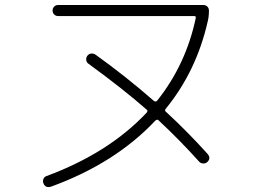

<svg xmlns="http://www.w3.org/2000/svg" viewBox="-20 -727 1040 765"><path d="M183.6 16.6Q161.1 23.4 153.3 3.9Q149.4 -3.9 152.8 -13.2Q156.2 -22.5 165 -25.4Q413.1 -117.2 564.5 -278.3Q570.3 -286.1 564.5 -290Q473.6 -370.1 333 -472.7Q325.2 -477.5 323.7 -487.3Q322.3 -497.1 328.1 -504.9Q334 -512.7 343.3 -513.7Q352.5 -514.6 361.3 -508.8Q482.4 -421.9 592.8 -325.2Q600.6 -319.3 606.4 -326.2Q720.7 -469.7 759.8 -654.3Q761.7 -663.1 753.9 -663.1H210.9Q202.1 -663.1 195.8 -669.4Q189.5 -675.8 189.5 -685.1Q189.5 -694.3 195.8 -700.7Q202.1 -707 210.9 -707H791Q799.8 -707 806.2 -700.7Q812.5 -694.3 812.5 -684.6Q812.5 -660.2 807.6 -641.6Q762.7 -443.4 640.6 -293.9Q634.8 -286.1 640.6 -282.2Q725.6 -204.1 806.6 -114.3Q822.3 -96.7 805.7 -81.1Q798.8 -75.2 789.1 -75.7Q779.3 -76.2 773.4 -83Q696.3 -168.9 611.3 -248Q606.4 -252.9 598.6 -246.1Q438.5 -76.2 183.6 16.6Z"/></svg>

Font: Rounded-X Mgen+ 2m light
Style: Regular
Weight: 200
Designer: [Source Han Sans]
Ryoko NISHIZUKA  (kana & ideographs); Paul D. Hunt (Latin, Greek & Cyrillic); Wenlong ZHANG  (bopomofo
Version: Version 1.059.20150602